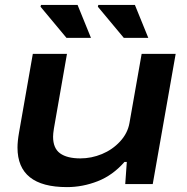

<svg xmlns="http://www.w3.org/2000/svg" viewBox="-20 -745 756 777"><path d="M481 -591.8 376 -717.8 377.9 -725.1H525.9L580.1 -591.8ZM249 -591.8 144 -717.8 146 -725.1H293.9L348.1 -591.8ZM251 12.2Q50.8 12.2 50.8 -147.9Q50.8 -173.3 57.1 -209L112.8 -526.9H251L198.2 -225.1Q194.8 -203.6 194.8 -191.9Q194.8 -145 223.1 -124.5Q251.5 -104 305.2 -104Q350.1 -104 392.6 -121.6Q435.1 -139.2 465.8 -172.4Q496.6 -205.6 503.9 -247.1L553.2 -526.9H690.9L598.1 0H486.8L493.2 -89.8H483.9Q436.5 -35.6 375.5 -11.7Q314.5 12.2 251 12.2Z"/></svg>

Font: Archivo Expanded SemiBold
Style: Italic
Weight: 600
Width: 7
Italic angle: -10°
Designer: Hector Gatti
Foundry: Omnibus-Type
Version: Version 2.001